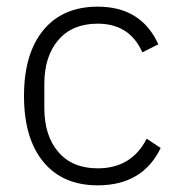

<svg xmlns="http://www.w3.org/2000/svg" viewBox="-20 -544 536 576"><path d="M273 12Q168 12 110 -58.5Q52 -129 52 -256Q52 -383 110 -453.5Q168 -524 273 -524Q404 -524 455 -411L407 -387Q369 -473 273 -473Q197 -473 155 -424Q113 -375 113 -292V-220Q113 -137 155 -88Q197 -39 273 -39Q375 -39 420 -128L462 -100Q408 12 273 12Z"/></svg>

Font: IBM Plex Sans Light
Style: Regular
Weight: 300
Designer: Mike Abbink, Paul van der Laan, Pieter van Rosmalen
Foundry: Bold Monday
Version: Version 3.0